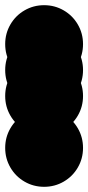

<svg xmlns="http://www.w3.org/2000/svg" viewBox="-70 -620 340 740"><path d="M-50 -50Q-50 -91 -30 -125.5Q-10 -160 24.5 -180Q59 -200 100 -200Q141 -200 175.5 -180Q210 -160 230 -125.5Q250 -91 250 -50Q250 -9 230 25.5Q210 60 175.5 80Q141 100 100 100Q59 100 24.5 80Q-10 60 -30 25.5Q-50 -9 -50 -50ZM-50 -450Q-50 -491 -30 -525.5Q-10 -560 24.5 -580Q59 -600 100 -600Q141 -600 175.5 -580Q210 -560 230 -525.5Q250 -491 250 -450Q250 -409 230 -374.5Q210 -340 175.5 -320Q141 -300 100 -300Q59 -300 24.5 -320Q-10 -340 -30 -374.5Q-50 -409 -50 -450ZM-50 -250Q-50 -291 -30 -325.5Q-10 -360 24.5 -380Q59 -400 100 -400Q141 -400 175.5 -380Q210 -360 230 -325.5Q250 -291 250 -250Q250 -209 230 -174.5Q210 -140 175.5 -120Q141 -100 100 -100Q59 -100 24.5 -120Q-10 -140 -30 -174.5Q-50 -209 -50 -250ZM-50 -350Q-50 -391 -30 -425.5Q-10 -460 24.5 -480Q59 -500 100 -500Q141 -500 175.5 -480Q210 -460 230 -425.5Q250 -391 250 -350Q250 -309 230 -274.5Q210 -240 175.5 -220Q141 -200 100 -200Q59 -200 24.5 -220Q-10 -240 -30 -274.5Q-50 -309 -50 -350Z"/></svg>

Font: TINY 5x3
Style: Regular
Weight: 400
Designer: Jack Halten Fahnestock
Foundry: Velvetyne Type Foundry
Version: Version 1.002